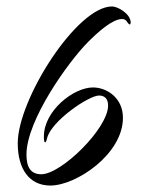

<svg xmlns="http://www.w3.org/2000/svg" viewBox="-20 -552 439 595"><path d="M136 23C216 23 361 -74 361 -187C361 -248 312 -281 268 -281C208 -281 116 -209 116 -129C116 -129 115 -111 120 -111C123 -111 126 -123 126 -124C139 -177 255 -256 287 -256C302 -256 315 -248 315 -225C315 -154 170 -12 108 -12C75 -12 62 -34 62 -73C62 -180 193 -362 253 -422C283 -452 328 -493 358 -493C374 -493 373 -480 382 -476C385 -476 385 -483 385 -484C383 -510 345 -532 327 -532C218 -532 35 -244 35 -108C35 -28 71 23 136 23Z"/></svg>

Font: Comforter
Style: Regular
Weight: 400
Designer: Robert E. Leuschke
Foundry: Robert E. Leuschke
Version: Version 1.013; ttfautohint (v1.8.3)